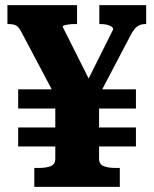

<svg xmlns="http://www.w3.org/2000/svg" viewBox="-20 -730 600 750"><path d="M51 -381H511V-306H51ZM51 -232H511V-158H51ZM196 -375H367V-110Q367 -88 385 -81Q403 -74 430 -74H448V0H114V-74H133Q160 -74 178 -81Q196 -88 196 -110ZM352 -329 209 -330 63 -606Q53 -625 42.5 -630.5Q32 -636 14 -636H9V-710H281V-636H271Q259 -636 248.5 -634.5Q238 -633 231.5 -631Q225 -629 225 -625L347 -382L302 -375L422 -615Q422 -622 415 -626.5Q408 -631 397 -633.5Q386 -636 373 -636H368V-710H551V-636H547Q529 -636 516 -626.5Q503 -617 490 -592Z"/></svg>

Font: Roboto Serif SemiCondensed
Style: Bold
Weight: 700
Width: 4
Designer: Greg Gazdowicz
Foundry: Commercial Type
Version: Version 1.007